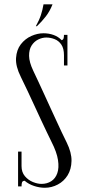

<svg xmlns="http://www.w3.org/2000/svg" viewBox="-20 -860 405 886"><path d="M150.4 -739H145.4Q161 -767.1 168.7 -790.4Q176.4 -813.8 180.8 -839.9H222.4Q210 -808.2 191.5 -784.4Q173 -760.5 150.4 -739ZM76.2 -504.9Q51.5 -554.2 54 -592.2Q56.5 -630.1 76.1 -655.6Q95.8 -681 124.2 -693.8Q152.6 -706.5 180.8 -706.5Q205.5 -706.5 227.3 -698.6Q249.1 -690.8 264.6 -674.4Q271 -676.4 273.1 -682.1Q275.2 -687.8 275.2 -699H291.2V-557.9H275.2V-605.1Q275.2 -636.1 263.2 -654Q251.1 -671.9 232.2 -679.3Q213.2 -686.8 193.5 -686.8Q174.9 -686.8 156.3 -677.7Q137.8 -668.6 125.8 -649.9Q113.9 -631.2 114.2 -602.2Q114.6 -573.1 133.5 -533.4Q144.9 -509.1 157.8 -481.8Q170.6 -454.5 184.1 -424.8Q197.6 -395.1 211.3 -365.4Q225 -335.6 238.3 -306.8Q251.6 -278 263.9 -251.6Q276.2 -225.2 287.6 -202.8Q310.8 -155.6 310 -117.3Q309.2 -79 292.2 -51.3Q275.1 -23.6 246.8 -8.6Q218.4 6.5 186.5 6.5Q162.6 6.5 137.4 -1.8Q112.2 -10 93.8 -25.9Q83.9 -25.2 81.6 -18.4Q79.4 -11.6 79.4 0H63.4V-160.5H79.4V-93.5Q79.4 -65.4 94.8 -47.1Q110.2 -28.9 131.8 -20.1Q153.2 -11.4 171.5 -11.4Q197 -11.4 216.4 -23.8Q235.8 -36.1 244.4 -60.8Q253.1 -85.4 247.6 -121.6Q242.1 -157.8 217.9 -205Q208.5 -223.8 196 -250.2Q183.5 -276.8 168.6 -308.1Q153.8 -339.5 138.4 -373.4Q123 -407.2 107 -440.9Q91 -474.5 76.2 -504.9Z"/></svg>

Font: Emberly Black
Style: Regular
Weight: 900
Designer: Rajesh Rajput
Foundry: Rajesh Rajput
Version: Version 1.000